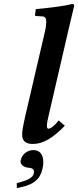

<svg xmlns="http://www.w3.org/2000/svg" viewBox="-20 -718 395 971"><path d="M330 -583 355 -688C355 -695 352 -698 343 -698C316 -688 202 -675 161 -672L157 -642C157 -639 158 -637 162 -637L193 -635C206 -635 214 -629 214 -607C214 -596 212.1 -578.8 207 -557L105 -119C97.8 -88 92 -56 92 -39C92 -21 95 10 146 10C198 10 246 -19 308 -82L277 -109C256 -82 236 -67 225 -67C220 -67 217 -71 217 -83C217 -92 219.6 -105.9 224 -125ZM149 41C117 41 90 64 85 92C84 94 84 96 84 98C84 118 105 128 122 130C138 131 152 135 152 152C152 154 152 156 151 159C147 180 120 195 65 208V233C127 222 181 204 195 134C198 123 199 112 199 102C199 62 180 41 149 41Z"/></svg>

Font: Linux Libertine O
Style: Bold Italic
Weight: 700
Italic angle: -11.5°
Designer: Philipp H. Poll
Foundry: Philipp H. Poll
Version: Version 4.1.0